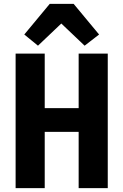

<svg xmlns="http://www.w3.org/2000/svg" viewBox="-20 -976 640 996"><path d="M388 -292H212V0H61V-698H212V-415H388V-698H539V0H388ZM362 -956 494 -797 419 -739 298 -854 177 -739 106 -797 238 -956Z"/></svg>

Font: iA Writer Quattro V
Style: Regular
Weight: 400
Designer: Mike Abbink, Paul van der Laan, Pieter van Rosmalen, Oliver Reichenstein
Foundry: Information Architects Inc.
Version: Version 2.000